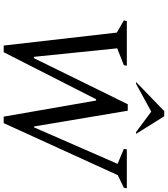

<svg xmlns="http://www.w3.org/2000/svg" viewBox="45 -947 907 1037"><g transform="rotate(90 498.5 -428.5)"><path d="M226 5 156 -606 90 -644 94 -660H335L332 -644L241 -608L287 -158H294L543 -665H578L663 -159H668L865 -610L784 -644L787 -660H997L994 -644L926 -611L645 5H610L523 -494H516L262 5ZM423 -710 580 -862H608L703 -710H693L583 -792L433 -710Z"/></g></svg>

Font: Spectral SC
Style: Italic
Weight: 400
Italic angle: -10°
Designer: Jean-Baptiste Levee
Foundry: Production Type
Version: Version 2.001